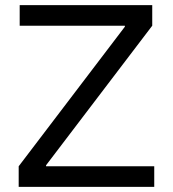

<svg xmlns="http://www.w3.org/2000/svg" viewBox="-20 -727 673 747"><path d="M52.7 -80.1H156.2H580.1V0H52.7ZM468.8 -627 465.8 -615.2V-630.9L572.3 -627L156.2 -80.1L159.2 -91.8V-76.2L52.7 -80.1ZM56.6 -707H572.3V-627H468.8H56.6Z"/></svg>

Font: Wanted Sans Std Variable
Style: Regular
Weight: 400
Designer: Original Design by Kil Hyung-jin and Kang Hanbin, Wanted Lab, Inc;
Foundry: Wanted Lab, Inc.
Version: Version 1.003;Glyphs 3.2 (3227)